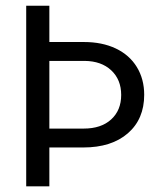

<svg xmlns="http://www.w3.org/2000/svg" viewBox="-20 -660 572 680"><path d="M154.8 -444.3V-204.6H276.4Q338.4 -204.6 373.8 -237.1Q409.2 -269.5 409.2 -323.7Q409.2 -377.9 374 -410.9Q338.9 -443.8 279.3 -444.3ZM72.8 -639.6H154.8V-511.2H277.3Q341.8 -511.2 390.1 -488.3Q438.5 -465.3 464.6 -422.6Q490.7 -379.9 490.7 -324.2Q490.7 -238.3 432.9 -188Q375 -137.7 274.9 -137.7H154.8V0H72.8Z"/></svg>

Font: Yantramanav
Style: Regular
Weight: 400
Version: Version 1.000;PS 1.0;hotconv 1.0.72;makeotf.lib2.5.5900; ttf